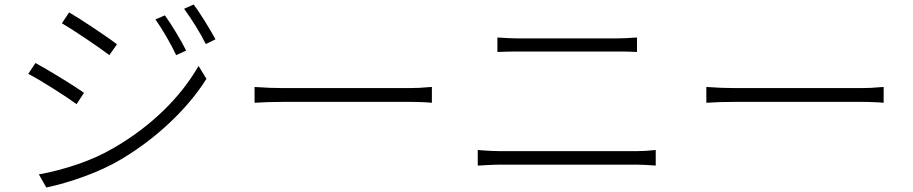

<svg xmlns="http://www.w3.org/2000/svg" viewBox="-20 -804 4040 850"><path d="M804 -580 760 -560Q743 -596 717 -641Q691 -686 668 -718L710 -736Q729 -710 758 -662.5Q787 -615 804 -580ZM934 -630 891 -609Q873 -646 845.5 -690Q818 -734 795 -765L837 -784Q856 -760 885.5 -712.5Q915 -665 934 -630ZM498 -608 464 -560Q430 -586 362.5 -631.5Q295 -677 254 -701L286 -749Q326 -726 397 -678.5Q468 -631 498 -608ZM485 -150Q607 -221 702.5 -313.5Q798 -406 859 -512L894 -455Q831 -355 732 -261.5Q633 -168 515 -98Q444 -56 353.5 -23Q263 10 185 26L152 -32Q237 -47 325.5 -77.5Q414 -108 485 -150ZM352 -393 319 -343Q282 -370 214 -413Q146 -456 105 -477L137 -525Q180 -502 251.5 -458Q323 -414 352 -393Z M1236 -414H1789Q1838 -414 1876 -418L1892 -419V-349L1867 -351Q1827 -353 1790 -353H1236Q1163 -353 1107 -349V-419Q1175 -414 1236 -414Z M2272 -634H2707Q2746 -634 2800 -638V-574L2773 -575Q2752 -576 2707 -576H2272Q2240 -576 2182 -574V-638Q2242 -634 2272 -634ZM2120 -138Q2137 -137 2154.5 -136Q2172 -135 2190 -135H2801Q2840 -135 2883 -140V-71Q2829 -75 2801 -75H2190Q2170 -75 2132 -73Q2108 -71 2095 -71V-140Z M3236 -414H3789Q3838 -414 3876 -418L3892 -419V-349L3867 -351Q3827 -353 3790 -353H3236Q3163 -353 3107 -349V-419Q3175 -414 3236 -414Z"/></svg>

Font: 寒蝉端黑体 Light
Style: Regular
Weight: 300
Designer: ChillDuanSans {Warren2060}; 
Source Han Sans {Ryoko NISHIZUKA 西塚涼子 (kana, bopomofo & ideographs); Paul D. Hunt (Latin, G
Foundry: ChillType&Adobe
Version: Version 1.300;Glyphs 3.3 (3306)